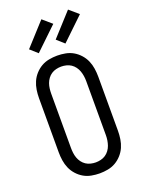

<svg xmlns="http://www.w3.org/2000/svg" viewBox="-180 -1061 859 1151"><g transform="rotate(-20 250.0 -486.0)"><path d="M250 8Q224 8 197.5 3Q171 -2 148.5 -15Q126 -28 108 -48Q90 -68 79.5 -92Q69 -116 65 -142.5Q61 -169 61 -195V-540Q61 -566 65 -592.5Q69 -619 79.5 -643Q90 -667 108 -687Q126 -707 148.5 -720Q171 -733 197.5 -738Q224 -743 250 -743Q276 -743 302.5 -738Q329 -733 351.5 -720Q374 -707 392 -687Q410 -667 420.5 -643Q431 -619 435 -592.5Q439 -566 439 -540V-195Q439 -169 435 -142.5Q431 -116 420.5 -92Q410 -68 392 -48Q374 -28 351.5 -15Q329 -2 302.5 3Q276 8 250 8ZM250 -62Q266 -62 282.5 -66Q299 -70 312.5 -79Q326 -88 336 -101.5Q346 -115 351.5 -130.5Q357 -146 359.5 -162.5Q362 -179 362 -195V-540Q362 -556 359.5 -572.5Q357 -589 351.5 -604.5Q346 -620 336 -633.5Q326 -647 312.5 -656Q299 -665 282.5 -669Q266 -673 250 -673Q234 -673 217.5 -669Q201 -665 187.5 -656Q174 -647 164 -633.5Q154 -620 148.5 -604.5Q143 -589 141 -572.5Q139 -556 139 -540V-195Q139 -179 141 -162.5Q143 -146 148.5 -130.5Q154 -115 164 -101.5Q174 -88 187.5 -79Q201 -70 217.5 -66Q234 -62 250 -62ZM322 -794 275 -836 406 -980 464 -930ZM152 -794 105 -836 236 -980 294 -930Z"/></g></svg>

Font: Iosevka Curly Slab
Style: Regular
Weight: 400
Monospace: yes
Designer: Belleve Invis
Foundry: Belleve Invis
Version: Version 22.1.2; ttfautohint (v1.8.4)